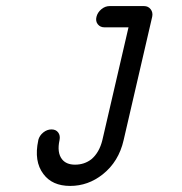

<svg xmlns="http://www.w3.org/2000/svg" viewBox="-20 -489 600 632"><path d="M341 -469Q454 -469 454 -469Q468 -469 476 -458.5Q484 -448 481 -434L387 -28Q371 43 318 85Q270 123 211 123Q152 123 123 84Q91 42 106 -27Q106 -28 106 -28Q110 -43 122.5 -53Q135 -63 149.5 -63Q164 -63 171.5 -53Q179 -43 176 -28Q167 13 184 35Q198 53 227 53Q258 53 281 35Q307 13 317 -28L403 -399H325Q325 -399 324 -399Q310 -399 302 -409Q294 -419 297.5 -433.5Q301 -448 313.5 -458.5Q326 -469 341 -469Z"/></svg>

Font: Brass Mono
Style: Italic
Weight: 400
Italic angle: -13°
Monospace: yes
Version: Version 1.100; ttfautohint (v1.8.3) -l 8 -r 50 -G 200 -x 14 